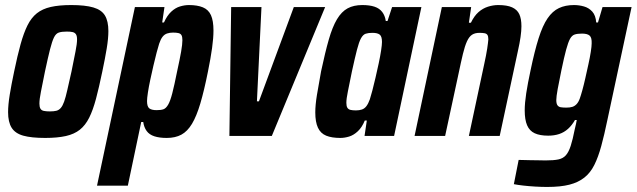

<svg xmlns="http://www.w3.org/2000/svg" viewBox="-20 -538 2520 760"><path d="M159 8Q104 8 72 -1Q40 -10 26 -32.5Q12 -55 12 -94Q12 -123 18.5 -163Q25 -203 36 -255Q49 -318 61.5 -363Q74 -408 89 -438Q104 -468 126 -485.5Q148 -503 181 -510.5Q214 -518 262 -518Q317 -518 349.5 -508.5Q382 -499 395.5 -476.5Q409 -454 409 -415Q409 -386 402.5 -346.5Q396 -307 385 -255Q372 -192 360 -147Q348 -102 333 -72Q318 -42 296 -24.5Q274 -7 240.5 0.5Q207 8 159 8ZM177 -97Q193 -97 203 -99.5Q213 -102 220.5 -110.5Q228 -119 234 -136Q240 -153 246.5 -182Q253 -211 263 -255Q273 -305 279 -335Q285 -365 285 -382Q285 -396 280.5 -402.5Q276 -409 267.5 -411Q259 -413 244 -413Q224 -413 212.5 -409Q201 -405 193.5 -389.5Q186 -374 178 -342.5Q170 -311 158 -255Q148 -205 142 -175Q136 -145 136 -128Q136 -115 140 -108Q144 -101 153.5 -99Q163 -97 177 -97Z M364 197 514 -510H631L622 -449H629Q641 -476 657.5 -491.5Q674 -507 692.5 -512.5Q711 -518 728 -518Q761 -518 783 -509Q805 -500 815 -478Q825 -456 825 -417Q825 -388 819.5 -348Q814 -308 803 -254Q788 -179 773 -128.5Q758 -78 740 -48Q722 -18 698 -5Q674 8 640 8Q611 8 591 1.5Q571 -5 560.5 -19.5Q550 -34 547 -55H539L486 197ZM600 -102Q617 -102 627 -105.5Q637 -109 645.5 -123.5Q654 -138 662 -169Q670 -200 681 -255Q692 -305 697 -334Q702 -363 702 -379Q702 -392 698.5 -398.5Q695 -405 686.5 -407Q678 -409 665 -409Q652 -409 641.5 -405.5Q631 -402 623.5 -392.5Q616 -383 610 -365Q606 -353 600 -330Q594 -307 587.5 -279Q581 -251 575 -223Q569 -195 565.5 -172Q562 -149 562 -138Q562 -116 571 -109Q580 -102 600 -102Z M888 0 895 -510H1015L997 -137H1005L1143 -510H1267L1056 0Z M1327 8Q1293 8 1271 -1Q1249 -10 1238.5 -32.5Q1228 -55 1228 -93Q1228 -122 1234.5 -162Q1241 -202 1251 -256Q1267 -331 1281.5 -381.5Q1296 -432 1314 -462Q1332 -492 1356 -505Q1380 -518 1414 -518Q1443 -518 1462.5 -511.5Q1482 -505 1493 -490.5Q1504 -476 1507 -455H1514L1532 -510H1648L1540 0H1423L1432 -61H1424Q1413 -34 1396.5 -18.5Q1380 -3 1362 2.5Q1344 8 1327 8ZM1389 -101Q1402 -101 1412.5 -104.5Q1423 -108 1430.5 -118Q1438 -128 1444 -145Q1448 -157 1454 -180Q1460 -203 1466.5 -231Q1473 -259 1479 -287Q1485 -315 1488.5 -338Q1492 -361 1492 -372Q1492 -394 1483 -401Q1474 -408 1454 -408Q1438 -408 1427.5 -404.5Q1417 -401 1409 -386.5Q1401 -372 1393 -341Q1385 -310 1373 -255Q1363 -205 1357 -176Q1351 -147 1351 -131Q1351 -118 1355 -111.5Q1359 -105 1367.5 -103Q1376 -101 1389 -101Z M1621 0 1729 -510H1845L1836 -448H1844Q1857 -475 1874 -490Q1891 -505 1911.5 -511.5Q1932 -518 1952 -518Q1987 -518 2007 -509Q2027 -500 2035.5 -482Q2044 -464 2044 -434Q2044 -416 2040.5 -391.5Q2037 -367 2030 -336L1958 0H1836L1896 -281Q1905 -322 1908.5 -345.5Q1912 -369 1913 -382Q1913 -394 1909.5 -399.5Q1906 -405 1898 -406.5Q1890 -408 1878 -408Q1860 -408 1848.5 -400.5Q1837 -393 1828.5 -374.5Q1820 -356 1812.5 -325Q1805 -294 1795 -246L1742 0Z M2146 202Q2123 202 2098 200.5Q2073 199 2051 196.5Q2029 194 2014 191L2033 95Q2058 96 2076.5 96Q2095 96 2111 96.5Q2127 97 2140 97Q2172 97 2190.5 93Q2209 89 2220 76.5Q2231 64 2239 39.5Q2247 15 2255 -26Q2258 -37 2260 -47.5Q2262 -58 2263 -63H2256Q2244 -42 2228.5 -28Q2213 -14 2193.5 -7.5Q2174 -1 2150 -1Q2117 -1 2096.5 -10.5Q2076 -20 2066.5 -42Q2057 -64 2057 -101Q2057 -130 2063 -169Q2069 -208 2080 -259Q2096 -336 2112 -386.5Q2128 -437 2147.5 -465.5Q2167 -494 2192.5 -506Q2218 -518 2252 -518Q2272 -518 2291.5 -512.5Q2311 -507 2324.5 -492Q2338 -477 2340 -449H2347L2365 -510H2480L2384 -62Q2372 -4 2360 40Q2348 84 2332.5 115Q2317 146 2293 165Q2269 184 2234 193Q2199 202 2146 202ZM2222 -112Q2236 -112 2245.5 -115Q2255 -118 2262.5 -126Q2270 -134 2275 -148Q2279 -159 2285 -180.5Q2291 -202 2297 -229Q2303 -256 2309 -283Q2315 -310 2318.5 -332.5Q2322 -355 2322 -366Q2323 -389 2314 -397Q2305 -405 2284 -405Q2266 -405 2255 -401.5Q2244 -398 2236.5 -384.5Q2229 -371 2221 -341.5Q2213 -312 2202 -259Q2193 -216 2187.5 -185.5Q2182 -155 2182 -142Q2182 -128 2186.5 -121.5Q2191 -115 2199.5 -113.5Q2208 -112 2222 -112Z"/></svg>

Font: Saira Condensed
Style: Bold Italic
Weight: 700
Width: 3
Italic angle: -12°
Designer: Hector Gatti with collaboration of the Omnibus-Type team
Foundry: Omnibus-Type
Version: Version 1.101